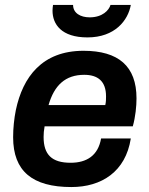

<svg xmlns="http://www.w3.org/2000/svg" viewBox="-20 -743 601 775"><path d="M333 -592C444 -592 497 -661 508 -723H426C420 -702 394 -673 342 -673C305 -673 275 -690 275 -723H194C193 -715 192 -708 192 -700C192 -645 228 -592 333 -592ZM268 12C390 12 487 -50 508 -184H388C376 -115 330 -86 265 -86C189 -86 156 -119 156 -190C156 -203 157 -217 160 -233H516C527 -272 531 -315 531 -346C531 -476 458 -538 317 -538C150 -538 72 -432 44 -299C37 -264 33 -226 33 -189C33 -52 111 12 268 12ZM176 -319C199 -399 244 -441 320 -441C374 -441 408 -416 408 -354C408 -344 408 -332 405 -319Z"/></svg>

Font: Archivo SemiBold
Style: Italic
Weight: 600
Italic angle: -10°
Designer: Hector Gatti
Foundry: Omnibus-Type
Version: Version 2.001